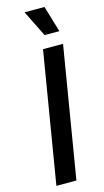

<svg xmlns="http://www.w3.org/2000/svg" viewBox="-142 -988 556 1031"><g transform="rotate(-15 136.0 -472.0)"><path d="M267.1 -727.5 146.5 0H35.2L155.8 -727.5ZM183.6 -798.3 111.3 -944.3H222.2L265.6 -798.3Z"/></g></svg>

Font: Inter Medium
Style: Italic
Weight: 500
Italic angle: -9.3988°
Designer: Rasmus Andersson
Foundry: rsms
Version: Version 4.001;git-66647c0bb